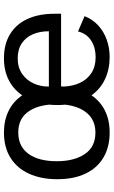

<svg xmlns="http://www.w3.org/2000/svg" viewBox="184 -764 590 998"><g transform="rotate(-90 479.0 -265.0)"><path d="M46.5 -262.5Q46.5 -346 74.8 -408.5Q103 -471 157.5 -505.2Q212 -539.5 289 -539.5Q352.5 -539.5 401.8 -515.2Q451 -491 482.5 -444.5Q514 -490.5 562.8 -515Q611.5 -539.5 675 -539.5Q748.5 -539.5 800.8 -507.5Q853 -475.5 879.8 -416.5Q906.5 -357.5 906.5 -277V-242.5H529L528 -229Q530 -181 547.8 -143.5Q565.5 -106 599 -84.5Q632.5 -63 680 -63Q732 -63 768 -86.8Q804 -110.5 814.5 -154.5L894 -120.5Q878 -79 845.8 -49.5Q813.5 -20 771 -5Q728.5 10 682 10Q618 10 566.5 -14.2Q515 -38.5 482.5 -84.5Q452 -39 403 -14.5Q354 10 289 10Q215 10 160.5 -21.5Q106 -53 76.2 -114.2Q46.5 -175.5 46.5 -262.5ZM289 -64Q351 -64 388.2 -105.5Q425.5 -147 434 -222Q432 -238 432 -259.5Q432 -285 434 -303.5Q427 -378 391 -421.5Q355 -465 289 -465Q217.5 -465 178.8 -412.5Q140 -360 140 -264.5Q140 -175 177 -119.5Q214 -64 289 -64ZM815.5 -306Q815.5 -353 799.8 -389.5Q784 -426 752.5 -447Q721 -468 674.5 -468Q627 -468 593.8 -444.8Q560.5 -421.5 544 -384.5Q527.5 -347.5 528 -306Z"/></g></svg>

Font: 1883 Sans
Style: Regular
Weight: 400
Designer: 1883 Sans project is a fork of Public Sans.
Version: Version 1.009